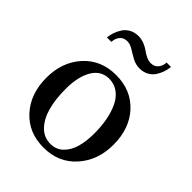

<svg xmlns="http://www.w3.org/2000/svg" viewBox="-194 -763 875 875"><g transform="rotate(45 243.0 -325.5)"><path d="M391.6 -661.1Q389.6 -642.6 383.8 -625.5Q377.9 -608.4 367.2 -591.8Q356.4 -575.2 337.6 -564.9Q318.8 -554.7 294.4 -554.7Q269.5 -554.7 247.3 -566.9Q225.1 -579.1 205.6 -591.3Q186 -603.5 168 -603.5Q144 -603.5 131.3 -587.2Q118.7 -570.8 118.7 -549.8H89.8Q91.8 -567.9 97.7 -585.2Q103.5 -602.5 114.5 -619.1Q125.5 -635.7 144.3 -646Q163.1 -656.2 187.5 -656.2Q207 -656.2 225.6 -648.7Q244.1 -641.1 256.1 -632.1Q268.1 -623 283.4 -615.5Q298.8 -607.9 313.5 -607.9Q337.4 -607.9 350.1 -624.3Q362.8 -640.6 362.8 -661.1ZM24.4 -225.1Q24.4 -326.2 84.2 -392.3Q144 -458.5 240.7 -458.5Q337.9 -458.5 397.5 -393.8Q457 -329.1 457 -225.1Q457 -124.5 397 -57.4Q336.9 9.8 240.7 9.8Q143.6 9.8 84 -55.9Q24.4 -121.6 24.4 -225.1ZM122.6 -251Q122.6 -185.5 136.2 -135.3Q149.9 -85 179.2 -54.7Q208.5 -24.4 250.5 -24.4Q287.6 -24.4 312.5 -48.8Q337.4 -73.2 348.1 -111.6Q358.9 -149.9 358.9 -199.7Q358.9 -246.1 351.3 -285.6Q343.8 -325.2 328.6 -356.7Q313.5 -388.2 288.3 -406.2Q263.2 -424.3 230.5 -424.3Q178.7 -424.3 150.6 -377.2Q122.6 -330.1 122.6 -251Z"/></g></svg>

Font: Happy Times at the IKOB
Style: Regular
Weight: 400
Designer: Lucas Le Bihan
Foundry: Lucas Le Bihan
Version: Version 1.000;PS 1.0;hotconv 1.0.88;makeotf.lib2.5.647800